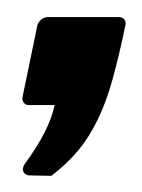

<svg xmlns="http://www.w3.org/2000/svg" viewBox="-20 -115 169 228"><path d="M24.4 -85Q25.4 -88.9 29.1 -91.8Q32.7 -94.7 36.6 -94.7H121.6Q125.5 -94.7 127.7 -91.8Q129.9 -88.9 128.9 -85Q121.1 -47.4 113.5 -20.3Q106 6.8 95.9 27.3Q85.9 47.9 73 63.5Q60.1 79.1 41 93.8L15.6 93.3Q9.8 93.3 7.8 88.9Q5.9 84.5 9.8 79.1Q38.6 40 44.9 9.8H14.2Q10.3 9.8 8.1 6.8Q5.9 3.9 6.8 0Z"/></svg>

Font: Fibel Nord
Style: Bold Italic
Weight: 700
Designer: Peter Wiegel
Foundry: Peter Wioegel
Version: Version 000.000